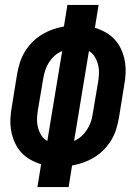

<svg xmlns="http://www.w3.org/2000/svg" viewBox="-20 -755 540 775"><path d="M131 0 146 -92Q123 -99 102 -111Q81 -123 65.5 -140Q50 -157 40 -179Q30 -201 25.5 -225Q21 -249 22 -274.5Q23 -300 28 -326L49 -456Q53 -479 60 -501.5Q67 -524 79.5 -545Q92 -566 109.5 -584Q127 -602 148.5 -615Q170 -628 192.5 -636Q215 -644 238 -648L252 -735H378L363 -643Q386 -636 407 -624Q428 -612 443.5 -595Q459 -578 469 -556Q479 -534 483.5 -510Q488 -486 487 -460.5Q486 -435 481 -409L460 -279Q456 -256 449 -233.5Q442 -211 429.5 -190Q417 -169 399.5 -151Q382 -133 360.5 -120Q339 -107 316.5 -99Q294 -91 271 -87L257 0ZM171 -186 231 -549Q214 -542 201 -530.5Q188 -519 178.5 -504.5Q169 -490 163.5 -474Q158 -458 155 -441L133 -311Q130 -293 129.5 -275Q129 -257 133.5 -240Q138 -223 147 -208.5Q156 -194 171 -186ZM279 -186Q295 -193 308 -204.5Q321 -216 330.5 -230.5Q340 -245 346 -261Q352 -277 354 -294L376 -424Q379 -442 379.5 -460Q380 -478 375.5 -495Q371 -512 362 -526.5Q353 -541 339 -549Z"/></svg>

Font: Iosevka SS18 Extrabold
Style: Italic
Weight: 800
Italic angle: -9°
Monospace: yes
Designer: Belleve Invis
Foundry: Belleve Invis
Version: Version 25.1.1; ttfautohint (v1.8.4)